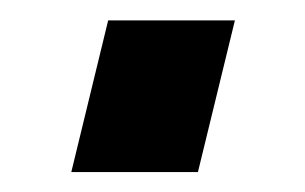

<svg xmlns="http://www.w3.org/2000/svg" viewBox="-20 -146 299 188"><path d="M49.8 22.5 85.9 -126H210L173.8 22.5Z"/></svg>

Font: Post No Bills Colombo ExtraBold
Style: Regular
Weight: 800
Designer: Kosala Senevirathne, Siva Puranthara, Lasantha Premarathna, Tharique Azeez
Foundry: Mooniak
Version: Version 1.220 ; ttfautohint (v1.6)